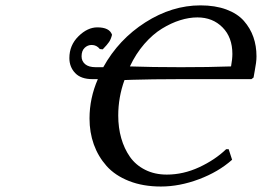

<svg xmlns="http://www.w3.org/2000/svg" viewBox="-20 -678 966 708"><path d="M358.9 -496.1 348.1 -497.1Q336.4 -512.2 317.9 -512.2Q303.2 -512.2 292 -501.5Q280.8 -490.7 280.8 -470.2Q280.8 -452.6 293.9 -441.4Q307.1 -430.2 333 -430.2H360.8Q417.5 -532.7 515.9 -595.5Q614.3 -658.2 719.2 -658.2Q773.4 -658.2 814.5 -643.1Q855.5 -627.9 879.2 -601.1Q902.8 -574.2 914.3 -541.5Q925.8 -508.8 925.8 -470.2Q925.8 -458.5 924.1 -445.8Q922.4 -433.1 919.4 -417.2Q916.5 -401.4 915 -392.1L907.2 -386.2H646Q597.7 -386.2 545.9 -385.5Q494.1 -384.8 466.8 -383.8L439 -382.8Q416 -319.3 416 -252Q416 -207.5 427 -168.7Q438 -129.9 459.2 -99.6Q480.5 -69.3 515.4 -51.8Q550.3 -34.2 595.2 -34.2Q655.8 -34.2 714.4 -61.3Q772.9 -88.4 814 -127.9H823.2L835.9 -88.9Q785.2 -43.9 713.6 -17.1Q642.1 9.8 573.2 9.8Q507.3 9.8 455.8 -10.5Q404.3 -30.8 373 -65.9Q341.8 -101.1 325.9 -145.5Q310.1 -189.9 310.1 -241.2Q310.1 -315.9 340.8 -386.2H320.8Q278.3 -386.2 257.1 -408.7Q235.8 -431.2 235.8 -463.9Q235.8 -511.2 269.3 -544.2Q302.7 -577.1 338.9 -577.1Q383.8 -577.1 393.1 -549.8Q389.2 -533.7 382.3 -523.4Q375.5 -513.2 358.9 -496.1ZM459 -433.1Q538.1 -430.2 647 -430.2Q698.7 -430.2 744.9 -430.9Q791 -431.6 811.5 -432.6L832 -433.1Q836.9 -460 836.9 -479Q836.9 -540.5 800.5 -577.1Q764.2 -613.8 708 -613.8Q677.2 -613.8 644.3 -603.5Q611.3 -593.3 577.4 -572.5Q543.5 -551.8 512.2 -515.9Q481 -480 459 -433.1Z"/></svg>

Font: Linear Smooth
Style: Italic
Weight: 400
Designer: Philipp H. Poll, Flanker
Foundry: Philipp H. Poll, reworked by Flanker
Version: Version 1.061 | FøM Fix